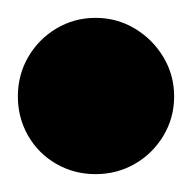

<svg xmlns="http://www.w3.org/2000/svg" viewBox="-57 -518 215 215"><path d="M-37 -410Q-37 -386 -25.5 -366Q-14 -346 6 -334.5Q26 -323 50 -323Q74 -323 94 -334.5Q114 -346 126 -366Q138 -386 138 -410Q138 -434 126 -454Q114 -474 94 -486Q74 -498 50 -498Q26 -498 6 -486Q-14 -474 -25.5 -454Q-37 -434 -37 -410Z"/></svg>

Font: Linefont
Style: Bold
Weight: 700
Monospace: yes
Version: Version 3.002;gftools[0.9.33]